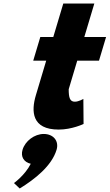

<svg xmlns="http://www.w3.org/2000/svg" viewBox="-20 -724 625 1095"><path d="M229.4 40C284.4 40 317.6 80 302.7 130C274.8 223 177.2 299 92.4 351L59.7 320C59.7 320 122.8 275 155.4 210C116.3 201 96.6 170 108.6 130C123.5 80 176.6 40 229.4 40ZM283.9 -513H209.9L169.5 -378H243.5L184.6 -181C157.4 -90 160 15 315 15C390.1 15 456.6 -17 456.6 -17L455.4 -160C455.4 -160 429.6 -144 406.6 -144C378.6 -144 371.8 -167 371.8 -215L420.5 -378H544.6L585 -513H460.9L518 -704H341Z"/></svg>

Font: Hussar
Style: BdSuprExtOblThree
Weight: 700
Foundry: Cannot Into Space Fonts
Version: Version 2.00